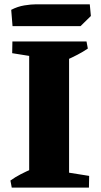

<svg xmlns="http://www.w3.org/2000/svg" viewBox="-20 -850 456 870"><path d="M36.8 -731.5 30.8 -805.5Q59.8 -820.5 90.2 -825.5Q120.8 -830.5 143.8 -830.5H386.8L391.8 -777.5L344.8 -731.5ZM112.2 0V-662H293V0ZM33.2 0 27.2 -32Q48.8 -47.5 73.9 -60.5Q99 -73.5 126.2 -85L127.2 0ZM243 0 246 -75 384 -53 383 0ZM173.2 -587 35.2 -609 36.2 -662H176.2ZM279 -577 278 -662H372L378 -630Q356.8 -615.5 331.9 -602.5Q307 -589.5 279 -577Z"/></svg>

Font: Eczar
Style: Regular
Weight: 400
Designer: Vaibhav Singh
Foundry: Rosetta Type Foundry
Version: Version 2.000